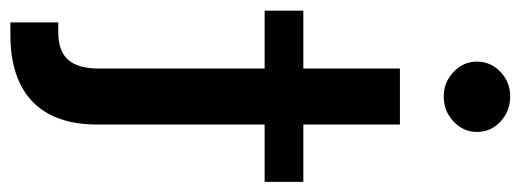

<svg xmlns="http://www.w3.org/2000/svg" viewBox="-376 -459 998 368"><g transform="rotate(90 123.0 -275.0)"><path d="M70.3 -542.5H177.7V38.6Q177.7 92.3 158 129.4Q138.2 166.5 99.9 185.3Q61.5 204.1 5.9 204.1H-18.1V112.3H0.5Q37.6 112.3 54 93Q70.3 73.7 70.3 36.1ZM-40.5 -283.2V-357.4H287.6V-283.2ZM124 -626.5Q96.7 -626.5 76.9 -645.3Q57.1 -664.1 57.1 -689.9Q57.1 -716.8 76.9 -735.4Q96.7 -753.9 124 -753.9Q151.9 -753.9 171.9 -735.4Q191.9 -716.8 191.9 -689.9Q191.9 -664.1 171.9 -645.3Q151.9 -626.5 124 -626.5Z"/></g></svg>

Font: Inter 16pt Medium
Style: Regular
Weight: 500
Version: Version 4.001;git-66647c0bb